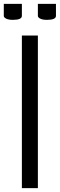

<svg xmlns="http://www.w3.org/2000/svg" viewBox="-30 -976 311 996"><path d="M83.5 -791.5H166.5V0H83.5ZM166.5 -956.1H260.3V-893.6Q260.3 -873 213.4 -873Q191.4 -873 179 -879.2Q166.5 -885.3 166.5 -893.6ZM-10.3 -956.1H83.5V-893.6Q83.5 -873 36.6 -873Q14.6 -873 2.2 -879.2Q-10.3 -885.3 -10.3 -893.6Z"/></svg>

Font: Resagnicto
Style: Regular
Weight: 500
Version: Version 0.9991